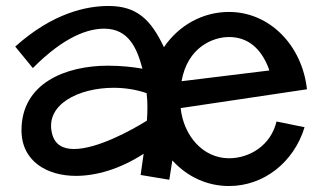

<svg xmlns="http://www.w3.org/2000/svg" viewBox="-20 -555 1075 643"><path d="M547 47 557 -17H558C608 38 675 68 747 68C863 68 964 -11 1000 -129L906 -148C887 -68 816 -25 747 -25C660 -25 595 -100 585 -193L1008 -256C992 -403 883 -515 747 -515C657 -515 578 -469 529 -397C485 -490 438 -535 343 -535C272 -535 158 -513 31 -399L90 -327C196 -434 276 -459 329 -459C411 -459 439 -393 457 -325C429 -330 388 -335 341 -335C201 -335 52 -277 52 -119C52 -13 140 34 234 34C301 34 381 12 461 -40L451 31ZM472 -151C421 -119 306 -56 228 -56C191 -56 163 -70 154 -109C131 -205 243 -261 361 -261C398 -261 437 -255 471 -243C475 -210 474 -180 472 -151ZM747 -431C811 -431 854 -392 879 -328L882 -319L588 -283C608 -397 693 -431 747 -431ZM479 -156 478 -155C478 -157 479 -157 479 -156Z"/></svg>

Font: McLaren
Style: Regular
Weight: 400
Designer: Astigmatic (AOETI)
Foundry: Astigmatic (AOETI)
Version: Version 1.000